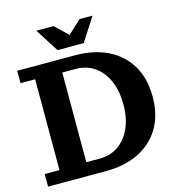

<svg xmlns="http://www.w3.org/2000/svg" viewBox="-125 -983 1017 1092"><g transform="rotate(-15 384.0 -437.0)"><path d="M269 0V-78H348Q411 -78 458 -110.5Q505 -143 531.5 -202Q558 -261 558 -341Q558 -422 531.5 -481.5Q505 -541 458 -573.5Q411 -606 348 -606H269V-682H363Q474 -682 556 -642Q638 -602 684 -526Q730 -450 730 -341Q730 -232 684 -156Q638 -80 556 -40Q474 0 363 0ZM23 0V-74H110V-609H24V-682H269V0ZM276 -736 188 -874H289L397 -771H332L442 -874H519L430 -736Z"/></g></svg>

Font: Montagu Slab 144pt SemiBold
Style: Regular
Weight: 600
Version: Version 1.000